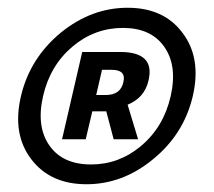

<svg xmlns="http://www.w3.org/2000/svg" viewBox="-20 -831 552 495"><path d="M61 -420Q11 -485 34 -583Q57 -681 137 -747Q216 -811 309 -811Q402 -811 450 -747Q500 -682 477 -583Q454 -485 374 -420Q296 -356 203 -356Q110 -356 61 -420ZM344 -455Q402 -504 420 -583Q438 -662 403 -711Q369 -759 297 -759Q224 -759 167 -711Q109 -662 91 -583Q73 -504 108 -455Q142 -407 215 -407Q287 -407 344 -455ZM192 -697H290Q380 -697 363 -624Q353 -579 309 -561L336 -472H273L254 -544H218L201 -472H140ZM252 -586Q291 -586 298 -619Q306 -651 268 -651H243L228 -586Z"/></svg>

Font: KaiGen Gothic CN Bold
Style: Bold
Weight: 700
Designer: Ryoko NISHIZUKA  (kana & ideographs); Paul D. Hunt (Latin, Greek & Cyrillic); Wenlong ZHANG  (bopomofo); Sandoll Communi
Foundry: Adobe Systems Incorporated
Version: Version 1.002.20150501